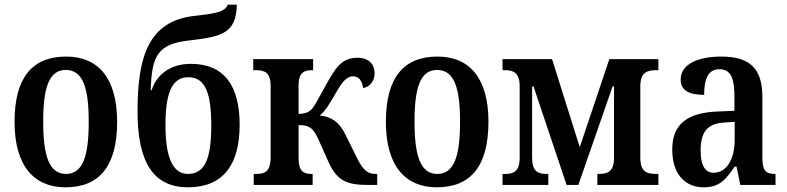

<svg xmlns="http://www.w3.org/2000/svg" viewBox="-20 -788 3354 818"><path d="M259 10C404 10 479 -81 479 -269C479 -457 397 -547 262 -547C117 -547 42 -457 42 -269C42 -81 125 10 259 10ZM261 -47C190 -47 164 -123 164 -269C164 -415 189 -490 260 -490C333 -490 358 -415 358 -269C358 -123 333 -47 261 -47Z M781 10C932 10 1001 -88 1001 -256C1001 -427 932 -516 793 -516C701 -516 645 -465 626 -404H622C627 -551 651 -601 789 -616C927 -632 986 -647 989 -768H950C940 -737 896 -730 806 -720C607 -697 566 -536 566 -312C566 -93 636 10 781 10ZM781 -47C714 -47 685 -121 685 -256C685 -385 710 -459 782 -459C856 -459 880 -389 880 -253C880 -119 856 -47 781 -47Z M1061 0H1312V-47H1306C1273 -47 1252 -58 1252 -116V-255C1295 -255 1314 -246 1338 -191L1379 -99C1416 -18 1456 0 1549 0H1587V-47H1581C1549 -47 1528 -59 1500 -117L1453 -212C1425 -270 1391 -291 1342 -296C1365 -313 1383 -344 1412 -394C1440 -443 1459 -463 1484 -463C1510 -463 1523 -442 1527 -413C1554 -417 1576 -441 1576 -476C1576 -512 1553 -542 1503 -542C1434 -542 1408 -496 1370 -428C1341 -377 1324 -342 1310 -325C1296 -310 1281 -303 1252 -303V-425C1252 -479 1276 -489 1309 -489H1314V-536H1059V-489H1073C1107 -489 1133 -478 1133 -423V-118C1133 -57 1108 -47 1072 -47H1061Z M1841 10C1986 10 2061 -81 2061 -269C2061 -457 1979 -547 1844 -547C1699 -547 1624 -457 1624 -269C1624 -81 1707 10 1841 10ZM1843 -47C1772 -47 1746 -123 1746 -269C1746 -415 1771 -490 1842 -490C1915 -490 1940 -415 1940 -269C1940 -123 1915 -47 1843 -47Z M2121 0H2316V-47H2309C2272 -47 2247 -57 2247 -116V-420H2253L2394 0H2444L2590 -420H2596V-116C2596 -57 2569 -47 2532 -47H2525V0H2785V-47H2776C2734 -47 2708 -57 2708 -116V-420C2708 -479 2736 -489 2776 -489H2785V-536H2576L2450 -161L2332 -536H2121V-489H2132C2166 -489 2194 -479 2194 -421V-115C2194 -57 2167 -47 2133 -47H2121Z M2978 10C3046 10 3072 -23 3110 -78H3118L3134 0H3284V-47H3281C3241 -47 3228 -63 3228 -118V-376C3228 -501 3169 -547 3053 -547C2954 -547 2880 -515 2880 -449C2880 -404 2913 -384 2980 -384C2980 -449 2995 -493 3045 -493C3098 -493 3109 -447 3109 -373V-316L3038 -313C2908 -308 2844 -259 2844 -151C2844 -41 2903 10 2978 10ZM3020 -52C2982 -52 2965 -87 2965 -146C2965 -222 2990 -262 3067 -266L3110 -269V-191C3110 -109 3075 -52 3020 -52Z"/></svg>

Font: Noto Serif Condensed Semi
Style: Regular
Weight: 600
Width: 3
Designer: Monotype Design Team
Foundry: Monotype Imaging Inc.
Version: Version 1.002